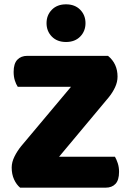

<svg xmlns="http://www.w3.org/2000/svg" viewBox="-20 -867 600 887"><path d="M73 0Q56 -14 45 -38Q34 -62 34 -93Q34 -118 47 -144Q60 -170 78 -192L308 -466H62Q54 -478 48.5 -495.5Q43 -513 43 -535Q43 -573 60 -591Q77 -609 106 -609H479Q523 -573 523 -513Q523 -488 511.5 -463.5Q500 -439 482 -417L253 -143H511Q518 -131 524 -113Q530 -95 530 -73Q530 -35 513.5 -17.5Q497 0 468 0ZM375 -760Q375 -723 350.5 -698Q326 -673 285 -673Q244 -673 219.5 -698Q195 -723 195 -760Q195 -797 219.5 -822Q244 -847 285 -847Q326 -847 350.5 -822Q375 -797 375 -760Z"/></svg>

Font: Baloo Tammudu 2 ExtraBold
Style: Regular
Weight: 800
Designer: Maithili Shingre, Omkar Shende and Ek Type
Foundry: Ek Type
Version: Version 1.640;hotconv 1.0.111;makeotfexe 2.5.65597; ttfautoh